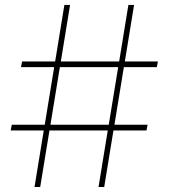

<svg xmlns="http://www.w3.org/2000/svg" viewBox="-20 -747 674 767"><path d="M373.6 0 410.5 -225.9H177.6L140.6 0H117.9L154.8 -225.9H22.7L27 -248.6H158.7L196.4 -478.7H63.9L68.2 -501.4H200.3L237.2 -727.3H259.9L223 -501.4H456L492.9 -727.3H515.6L478.7 -501.4H610.8L606.5 -478.7H474.8L437.1 -248.6H569.6L565.3 -225.9H433.2L396.3 0ZM181.5 -248.6H414.4L452.1 -478.7H219.1Z"/></svg>

Font: Inter UI Thin
Style: Regular
Weight: 100
Designer: Rasmus Andersson
Foundry: rsms
Version: 3.2;8d6f07862